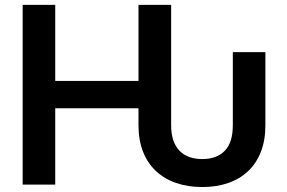

<svg xmlns="http://www.w3.org/2000/svg" viewBox="-20 -747 1160 777"><path d="M798.7 9.9Q740.1 9.9 692.5 -6.6Q644.9 -23.1 611 -54.9Q577.1 -86.6 558.8 -133.2Q540.5 -179.7 540.5 -239.7V-308.9H203.5V0H71.7V-727.3H203.5V-419.4H540.5V-727.3H672.6V-239.7Q672.6 -205.6 681.1 -180Q689.6 -154.5 706 -137.4Q722.3 -120.4 745.6 -111.9Q768.8 -103.3 798.7 -103.3Q858 -103.3 890.1 -137.3Q922.2 -171.2 922.2 -239.7V-535.9H1054V-239.7Q1054 -179 1035.7 -132.5Q1017.4 -85.9 984 -54.3Q950.6 -22.7 903.6 -6.4Q856.5 9.9 798.7 9.9Z"/></svg>

Font: Interop SemBd
Style: Regular
Weight: 600
Designer: Rasmus Andersson, Google, Jang Haemin
Foundry: jhaemin
Version: Version 1.008